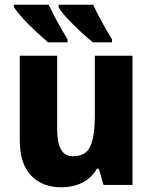

<svg xmlns="http://www.w3.org/2000/svg" viewBox="-20 -786 648 816"><path d="M543 -549V0H420L400 -69H392Q368 -28 328.5 -9Q289 10 241 10Q160 10 112 -40Q64 -90 64 -191V-549H223V-238Q223 -180 239 -151Q255 -122 290 -122Q346 -122 364.5 -165.5Q383 -209 383 -290V-549ZM376 -766Q389 -737 411 -696.5Q433 -656 456 -619V-606H375Q351 -625 320.5 -653.5Q290 -682 264 -710Q238 -738 229 -756V-766ZM187 -766Q201 -736 222.5 -696Q244 -656 267 -619V-606H184Q168 -620 146 -640Q124 -660 102.5 -681.5Q81 -703 64 -723Q47 -743 39 -756V-766Z"/></svg>

Font: Noto Sans SemiCondensed ExtraBold
Style: Regular
Weight: 800
Width: 4
Designer: Monotype Design Team
Foundry: Monotype Imaging Inc.
Version: Version 2.013; ttfautohint (v1.8.4.7-5d5b)